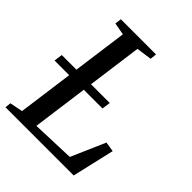

<svg xmlns="http://www.w3.org/2000/svg" viewBox="-211 -868 992 992"><g transform="rotate(45 285.0 -371.5)"><path d="M-5 0 -1.5 -32.5 69.5 -46.5 157.5 -695.5 90.5 -707.5 95 -743H352L348.5 -707.5L264 -695.5L176 -45L411.5 -53.5L493 -240L547 -231.5L493.5 0ZM3.5 -350 10 -396.5H360.5L354 -350Z"/></g></svg>

Font: Merriweather 60pt
Style: Italic
Weight: 400
Italic angle: -7.8°
Version: Version 2.101